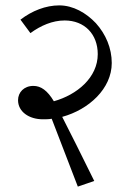

<svg xmlns="http://www.w3.org/2000/svg" viewBox="-20 -648 490 713"><path d="M269 45 330 24C284 -70 239 -159 211 -214C310 -241 395 -319 395 -414C395 -469 373 -521 336 -562C300 -600 252 -628 200 -628C150 -628 99 -608 56 -575L93 -525C131 -553 175 -572 220 -572C294 -572 343 -521 343 -447C343 -360 266 -296 180 -272C156 -312 132 -329 104 -329C69 -329 47 -305 47 -276C47 -233 88 -205 139 -205C150 -205 162 -205 172 -207Z"/></svg>

Font: Noto Serif Devanagari Light
Style: Regular
Weight: 300
Designer: Universal Thirst, Indian Type Foundry and the Monotype Design Team
Foundry: Monotype Imaging Inc.
Version: Version 2.004